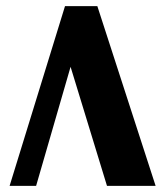

<svg xmlns="http://www.w3.org/2000/svg" viewBox="-20 -603 535 623"><path d="M327.1 0 209 -386.2 97.2 0H11.2L190.9 -583H295.9L484.9 0Z"/></svg>

Font: SimahzazaarabicW05-Bold
Style: Regular
Weight: 700
Designer: Ahmed zaza
Foundry: Ahmed zaza
Version: Version 1.001